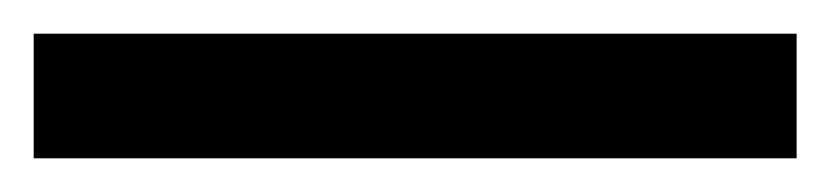

<svg xmlns="http://www.w3.org/2000/svg" viewBox="-23 -854 493 114"><path d="M450 -760H-3V-834H450Z"/></svg>

Font: Noto Sans ExtraCondensed Medium
Style: Regular
Weight: 500
Width: 2
Designer: Monotype Design Team
Foundry: Monotype Imaging Inc.
Version: Version 2.013; ttfautohint (v1.8.4.7-5d5b)